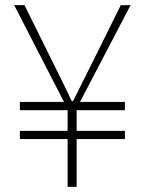

<svg xmlns="http://www.w3.org/2000/svg" viewBox="-20 -724 561 744"><path d="M242 0V-185H57V-217H242V-297H57V-329H228L35 -704H75L184 -484Q202 -447 220.5 -410Q239 -373 258 -332H263Q284 -373 302 -410Q320 -447 339 -484L448 -704H486L290 -329H464V-297H277V-217H464V-185H277V0Z"/></svg>

Font: Noto Sans HK Thin Thin
Style: Regular
Weight: 250
Version: Version 2.004-H2;hotconv 1.0.118;makeotfexe 2.5.65603